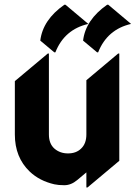

<svg xmlns="http://www.w3.org/2000/svg" viewBox="-20 -787 597 826"><path d="M256.8 -766.6Q256.8 -766.6 261.7 -766.6L359.9 -684.1Q257.3 -660.6 218.3 -562H213.4L153.3 -612.3Q164.1 -701.7 256.8 -766.6ZM440.9 -766.6H445.8L543.9 -684.1Q441.4 -660.6 402.3 -562H397.5L337.4 -612.3Q348.1 -701.7 440.9 -766.6ZM356.4 19.5H351.6V-45.4L312 -12.2Q285.6 9.8 256.8 9.8Q231.4 9.8 213.9 5.9Q149.9 -8.8 107.9 -48.8Q43.9 -109.9 43.9 -208.5V-438L185.5 -556.6H190.4V-208.5Q190.4 -168.5 214.4 -147.5Q238.3 -127 272.5 -127Q307.6 -127 328.6 -147.5Q351.6 -168.9 351.6 -208.5V-441.9L488.3 -556.6H493.2V-95.2Z"/></svg>

Font: Gothica
Style: Bold
Weight: 700
Designer: Wojciech Kalinowski "wmk69" (wmk69@o2.pl)
Foundry: Wojciech Kalinowski "wmk69" (wmk69@o2.pl)
Version: Version 2.1.0; 2021-05-14